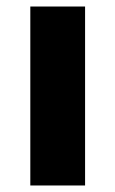

<svg xmlns="http://www.w3.org/2000/svg" viewBox="-20 -635 354 589"><path d="M241 -66V-615H73V-66Z"/></svg>

Font: Noto Sans Malayalam UI ExtraBold
Style: Regular
Weight: 800
Designer: Jelle Bosma - Monotype Design Team
Foundry: Monotype Imaging Inc.
Version: Version 2.104